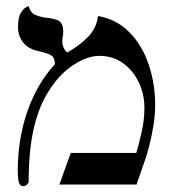

<svg xmlns="http://www.w3.org/2000/svg" viewBox="-20 -619 591 644"><path d="M308.6 -565.4Q372.1 -554.2 415 -509.8Q458 -465.3 479.2 -401.1Q500.5 -336.9 500.5 -267.1Q500.5 -232.4 494.1 -194.6Q487.8 -156.7 480.2 -128.4Q472.7 -100.1 468.3 -87.9L438 0H179.2L217.3 -106H437Q445.3 -133.3 454.8 -174.8Q464.4 -216.3 464.4 -255.9Q464.4 -304.2 445.1 -343.8Q425.8 -383.3 392.1 -407.5Q358.4 -431.6 313.5 -431.6Q273.4 -431.6 227.3 -401.9Q181.2 -372.1 147.5 -319.8Q112.3 -268.1 94.2 -192.4Q76.2 -116.7 76.2 -9.3Q76.2 -5.4 70.6 0Q64.9 5.4 57.6 5.4Q46.4 5.4 43 -8.5Q39.6 -22.5 39.6 -44.4Q39.6 -152.8 71.8 -245.4Q104 -337.9 164.1 -403.8Q164.1 -424.8 152.3 -432.9Q140.6 -440.9 106 -448.2Q72.8 -456.1 56.6 -477.8Q40.5 -499.5 40.5 -526.9Q40.5 -560.5 49.6 -575.4Q58.6 -590.3 67.4 -594.5Q76.2 -598.6 76.2 -598.6Q83 -574.7 100.3 -568.1Q117.7 -561.5 133.3 -559.6Q153.8 -558.6 172.9 -551.3Q191.9 -543.9 191.9 -514.2Q191.9 -500.5 190.4 -495.6Q189 -490.7 189 -480.5Q189 -469.2 193.6 -458.7Q198.2 -448.2 205.6 -442.9Q249 -467.3 276.6 -496.6Q304.2 -525.9 308.6 -565.4Z"/></svg>

Font: Kurinto Seri
Style: Regular
Weight: 400
Designer: Kurinto was developed by Clint Goss from a range of fonts that are compatible with the SIL Open Font License Version 1.1
Foundry: Clinton F. Goss
Version: Version 2.196; July 25, 2020